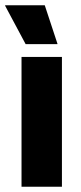

<svg xmlns="http://www.w3.org/2000/svg" viewBox="-30 -707 306 727"><path d="M204.5 0H51.5V-491.5H204.5ZM187.5 -541.5 139.5 -687H-10.5V-685L67 -540H187.5Z"/></svg>

Font: Anek Malayalam
Style: Bold
Weight: 700
Version: Version 1.003